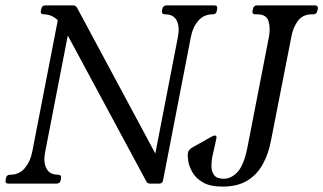

<svg xmlns="http://www.w3.org/2000/svg" viewBox="-34 -680 1197 711"><path d="M760 -660Q773 -660 770 -647L769 -640Q767 -627 754 -627Q721 -627 700.5 -603.5Q680 -580 673 -544L570 -13Q568 0 555 0H522Q512 0 508 -8L199 -582L229 -610L133 -116Q126 -81 137.5 -57Q149 -33 181 -33Q194 -33 192 -20L191 -13Q188 0 175 0H-2Q-16 0 -13 -13L-12 -20Q-10 -33 4 -33Q37 -33 57.5 -57Q78 -81 85 -116L180 -605Q157 -627 128 -627Q115 -627 117 -640L119 -647Q121 -660 134 -660H237Q246 -660 251 -652L572 -54H530L625 -544Q632 -580 620.5 -603.5Q609 -627 577 -627Q564 -627 566 -640L567 -647Q570 -660 583 -660ZM1132 -660Q1145 -660 1143 -647L1141 -640Q1139 -627 1126 -627H1121Q1087 -627 1069 -602.5Q1051 -578 1045 -544L970 -162Q961 -112 939.5 -72.5Q918 -33 881.5 -11Q845 11 790 11Q744 11 717.5 -4.5Q691 -20 678.5 -42Q666 -64 663 -84.5Q660 -105 662 -114Q664 -126 680 -135L748 -173Q756 -178 762 -178Q770 -178 767 -166Q766 -159 760.5 -136.5Q755 -114 752 -98Q749 -83 749 -64Q749 -45 759 -31.5Q769 -18 795 -18Q822 -18 845.5 -43Q869 -68 882 -133L962 -544Q968 -579 960 -603Q952 -627 918 -627H912Q899 -627 901 -640L903 -647Q905 -660 918 -660Z"/></svg>

Font: Young Serif Light
Style: Italic
Weight: 300
Italic angle: -10.979°
Designer: Bastien Sozeau
Foundry: NBR — Bastien Sozeau
Version: Version 5.001